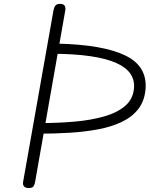

<svg xmlns="http://www.w3.org/2000/svg" viewBox="-20 -948 754 968"><path d="M125 0Q108 0 101 -8.5Q94 -17 96.5 -31L249.5 -895Q252 -909.5 258.8 -919Q265.5 -928.5 282.5 -928.5Q301.5 -928.5 306.5 -918.2Q311.5 -908 309 -895L157 -31Q155 -20 149.8 -10Q144.5 0 125 0ZM174 -274 183 -327.5Q273 -327.5 355.8 -334.8Q438.5 -342 504.5 -360.8Q570.5 -379.5 610.8 -414Q651 -448.5 655.5 -503Q659 -544.5 637.2 -576.5Q615.5 -608.5 565.5 -630.8Q515.5 -653 435 -664.8Q354.5 -676.5 241 -677L269 -728Q498 -723 611.2 -668.5Q724.5 -614 713.5 -496Q708 -437.5 676.8 -397.8Q645.5 -358 594.2 -333.5Q543 -309 476.2 -296.2Q409.5 -283.5 332.5 -278.8Q255.5 -274 174 -274Z"/></svg>

Font: Edu AU VIC WA NT Hand
Style: Regular
Weight: 400
Designer: Tina and Corey Anderson, Eben Sorkin, Mirko Velimirovic
Foundry: Google for Education
Version: Version 1.001